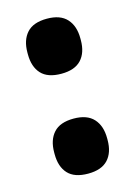

<svg xmlns="http://www.w3.org/2000/svg" viewBox="-83 -522 411 583"><g transform="rotate(-15 122.0 -230.5)"><path d="M122 13.5Q79 13.5 58.8 -8.5Q38.5 -30.5 38.5 -70V-75.5Q38.5 -114.5 58.8 -137Q79 -159.5 122 -159.5Q164 -159.5 184.5 -137Q205 -114.5 205 -75.5V-70Q205 -30.5 184.5 -8.5Q164 13.5 122 13.5ZM122 -300.5Q79 -300.5 58.8 -322.5Q38.5 -344.5 38.5 -384V-389.5Q38.5 -428.5 58.8 -451Q79 -473.5 122 -473.5Q164 -473.5 184.5 -451Q205 -428.5 205 -389.5V-384Q205 -344.5 184.5 -322.5Q164 -300.5 122 -300.5Z"/></g></svg>

Font: Anek Kannada Medium
Style: Bold
Weight: 700
Version: Version 1.003